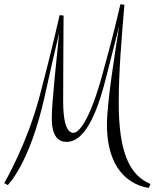

<svg xmlns="http://www.w3.org/2000/svg" viewBox="-20 -763 735 912"><path d="M695 111C596 70 544 -38 544 -274C544 -429 558 -585 571 -740L552 -743C514 -578 485 -478 466 -408C410 -203 358 -132 329 -132C294 -132 280 -192 280 -283C280 -402 282 -686 282 -689L263 -691C263 -690 227 -528 169 -309C108 -77 1 105 0 107L17 116C18 114 120 18 192 -304C220 -431 244 -537 261 -606C248 -470 226 -280 226 -202C226 -114 258 -89 296 -89C397 -89 453 -271 486 -403C508 -489 530 -577 546 -639C528 -524 488 -278 488 -170C488 116 685 129 687 129Z"/></svg>

Font: Clicker Script
Style: Regular
Weight: 400
Designer: Astigmatic (AOETI)
Foundry: Astigmatic (AOETI)
Version: Version 1.000